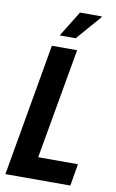

<svg xmlns="http://www.w3.org/2000/svg" viewBox="-96 -930 592 981"><g transform="rotate(10 199.5 -439.5)"><path d="M5 0 125 -687H256L155 -114H361L342 0ZM155 -746 237 -879H350V-875L238 -746Z"/></g></svg>

Font: Archivo ExtraCondensed
Style: Bold Italic
Weight: 700
Width: 2
Italic angle: -10°
Designer: Hector Gatti
Foundry: Omnibus-Type
Version: Version 2.001